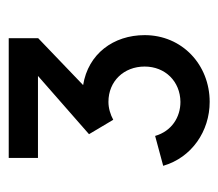

<svg xmlns="http://www.w3.org/2000/svg" viewBox="-50 -710 500 440"><g transform="rotate(-90 200.0 -490.0)"><path d="M186.5 -259.5C271.5 -259.5 339.5 -322.5 339.5 -408.5C339.5 -480 296.5 -538 225 -549.5L332.5 -652.5V-720H58V-653H246L112.5 -536L145.5 -480.5C157.5 -487 172 -491.5 186.5 -491.5C234 -491.5 267.5 -456 267.5 -408.5C267.5 -361.5 233.5 -327 186.5 -326.5C151.5 -326.5 119.5 -346.5 108.5 -384.5L40 -366C59 -300.5 119.5 -259.5 186.5 -259.5Z"/></g></svg>

Font: Eudonet SemiBold
Style: Regular
Weight: 600
Designer: Mikhail Sharanda
Foundry: Mikhail Sharanda
Version: Version 4.503;Glyphs 3.1.2 (3151)